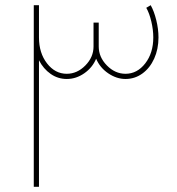

<svg xmlns="http://www.w3.org/2000/svg" viewBox="-20 -719 680 739"><path d="M590 -575Q590 -530 573.5 -493.5Q557 -457 528 -436Q499 -415 463 -415Q429 -415 397 -436.5Q365 -458 350 -493Q336 -459 304.5 -437Q273 -415 237 -415Q203 -415 175 -434.5Q147 -454 130 -487V0H110V-699H130V-575Q130 -515 161 -475Q192 -435 237 -435Q277 -435 308.5 -467Q340 -499 340 -540V-632H360V-540Q360 -499 391.5 -467Q423 -435 463 -435Q508 -435 539 -475Q570 -515 570 -575Q570 -604 562.5 -636Q555 -668 543 -689L560 -699Q573 -676 581.5 -641.5Q590 -607 590 -575Z"/></svg>

Font: Montserrat-Arabic Thin
Style: Regular
Weight: 250
Designer: Mohamed Gaber
Foundry: Kief Type Foundry
Version: Version 5.008